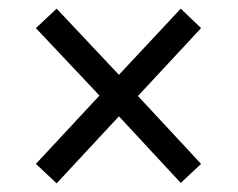

<svg xmlns="http://www.w3.org/2000/svg" viewBox="-20 -580 550 444"><path d="M111 -156 255 -311 398 -157 445 -201 299 -358 445 -515 398 -560 255 -407 111 -560 63 -515 210 -359 63 -201Z"/></svg>

Font: Noto Serif Bengali SemiCondensed
Style: Bold
Weight: 700
Width: 4
Designer: Juan Bruce, Universal Thirst, Indian Type Foundry and the Monotype Design Team.
Foundry: Monotype Imaging Inc.
Version: Version 2.003